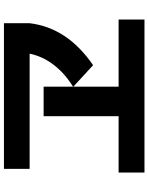

<svg xmlns="http://www.w3.org/2000/svg" viewBox="91 -843 756 978"><g transform="rotate(-90 469.0 -354.0)"><path d="M79.1 -127.9H366.2V-509.8H516.6V-359.9Q585.4 -402.8 628.4 -459.5Q671.4 -516.1 684.6 -581.1H97.7V-711.9H839.8V-581.1Q828.1 -484.4 774.9 -404.1Q721.7 -323.7 626 -257.8L516.6 -358.4V-127.9H858.4V3.9H79.1Z"/></g></svg>

Font: Pretendard ExtraBold
Style: Regular
Weight: 800
Designer: Base glyphs from Inter by Rasmus Andersson; Hangeul glyphs from Noto Sans CJK(Source Han Sans) by Jang Soo-young and Kan
Foundry: Kil Hyung-jin
Version: Version 1.309